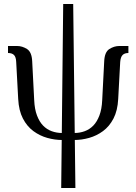

<svg xmlns="http://www.w3.org/2000/svg" viewBox="-20 -690 682 960"><path d="M351 10V-25Q379 -25 403.5 -34Q428 -43 446.5 -62Q465 -81 477 -112.5Q489 -144 491 -189L501 -383Q503 -430 527 -445Q551 -460 576 -460H622V-425Q603 -425 593 -415Q583 -405 581 -380L571 -195Q568 -137 547.5 -97.5Q527 -58 495 -34.5Q463 -11 425.5 -0.5Q388 10 351 10ZM291 10Q254 10 216.5 -0.5Q179 -11 147 -34.5Q115 -58 94.5 -97.5Q74 -137 71 -195L61 -380Q60 -405 50 -415Q40 -425 20 -425V-460H66Q91 -460 115 -445Q139 -430 141 -383L151 -189Q153 -144 165 -112.5Q177 -81 195.5 -62Q214 -43 238.5 -34Q263 -25 291 -25ZM286 250 296 -670H346L357 250Z"/></svg>

Font: Brygada 1918
Style: Regular
Weight: 400
Designer: Mateusz Machalski | Borys Kosmynka | Przemek Hoffer
Foundry: NIEPODLEGLA 2018
Version: Version 3.006